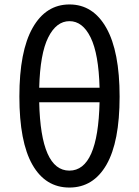

<svg xmlns="http://www.w3.org/2000/svg" viewBox="-20 -829 623 862"><path d="M517 -395Q517 -192 458 -89.5Q399 13 291.5 13Q184 13 125.5 -89.5Q67 -192 67 -395.5Q67 -599 126.5 -704Q186 -809 292 -809Q398 -809 457.5 -703.5Q517 -598 517 -395ZM156 -435H427Q423 -587 387 -660.5Q351 -734 292 -734Q233 -734 196.5 -661Q160 -588 156 -435ZM156 -370Q163 -63 291.5 -63Q420 -63 427 -370Z"/></svg>

Font: Raw Maruko Gothic CJK TC
Style: Regular
Weight: 400
Version: Version 1.001